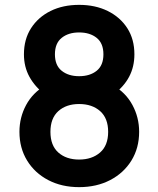

<svg xmlns="http://www.w3.org/2000/svg" viewBox="-20 -755 652 790"><path d="M305.5 15Q234 15 178.5 -14Q123 -43 91.5 -94.5Q60 -146 60 -212.5Q60 -272 87.5 -323Q115 -374 168 -404.5L165.5 -366Q124 -397.5 101.2 -438.8Q78.5 -480 78.5 -531.5Q78.5 -593.5 107.8 -639Q137 -684.5 188 -709.8Q239 -735 305.5 -735Q372 -735 423.2 -709.8Q474.5 -684.5 503.8 -639Q533 -593.5 533 -531.5Q533 -480 511.2 -439Q489.5 -398 445.5 -365L445 -404Q497 -374.5 524.8 -323.2Q552.5 -272 552.5 -212.5Q552.5 -146 520.8 -94.5Q489 -43 433.2 -14Q377.5 15 305.5 15ZM305.5 -98.5Q358.5 -98.5 391.8 -127.5Q425 -156.5 425 -212.5Q425 -268.5 392 -297.8Q359 -327 305.5 -327Q252.5 -327 220 -297.8Q187.5 -268.5 187.5 -212.5Q187.5 -156.5 220 -127.5Q252.5 -98.5 305.5 -98.5ZM305.5 -441.5Q350 -441.5 377.8 -463.8Q405.5 -486 405.5 -531.5Q405.5 -577 377.8 -599.2Q350 -621.5 305.5 -621.5Q261.5 -621.5 233.8 -599.2Q206 -577 206 -531.5Q206 -486 233.8 -463.8Q261.5 -441.5 305.5 -441.5Z"/></svg>

Font: Manrope ExtraLight
Style: Bold
Weight: 700
Version: Version 4.504